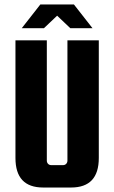

<svg xmlns="http://www.w3.org/2000/svg" viewBox="-20 -827 507 857"><path d="M310 -807H160L77 -701H176L235 -757L294 -701H393ZM281 -110C281 -99 273 -90 262 -90H208C197 -90 189 -99 189 -110V-647H49V-122C49 -34 90 10 173 10H297C380 10 421 -34 421 -122V-647H281Z"/></svg>

Font: sklik
Style: Regular
Weight: 400
Designer: Joe Prince
Foundry: Joe Prince
Version: Version 1.001